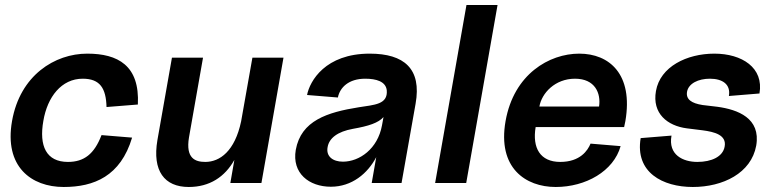

<svg xmlns="http://www.w3.org/2000/svg" viewBox="-20 -730 3111 766"><path d="M234 16C355 16 461 -27 507 -181L385 -191C356 -115 315 -84 251 -84C165 -84 135 -147 153 -248C169 -343 225 -416 310 -416C379 -416 403 -378 405 -303L530 -313C538 -469 450 -516 328 -516C199 -516 60 -430 28 -247C-4 -65 105 16 234 16Z M733 16C816 16 877 -24 915 -92L899 0H1023L1111 -500H987L942 -246C917 -127 857 -84 799 -84C759 -84 720 -98 734 -182L790 -500H666L608 -171C587 -48 636 16 733 16Z M1300 15C1384 15 1447 -38 1481 -103L1463 0H1582L1638 -316C1663 -456 1592 -516 1455 -516C1278 -516 1216 -407 1205 -351L1328 -341C1336 -381 1371 -416 1437 -416C1481 -416 1519 -405 1523 -370C1528 -313 1474 -312 1411 -302C1286 -282 1181 -249 1160 -132C1144 -39 1213 15 1300 15ZM1287 -143C1293 -179 1327 -205 1388 -216C1451 -227 1490 -240 1510 -263L1504 -230C1487 -136 1414 -85 1348 -85C1308 -85 1280 -106 1287 -143Z M1716 0H1840L1965 -710H1841Z M2197 16C2317 16 2428 -47 2456 -147L2336 -157C2325 -130 2295 -84 2215 -84C2135 -84 2103 -140 2117 -223H2470L2475 -247C2507 -434 2411 -516 2291 -516C2171 -516 2030 -434 1997 -247C1964 -60 2077 16 2197 16ZM2132 -305C2141 -358 2194 -416 2274 -416C2354 -416 2378 -358 2370 -305Z M2744 16C2864 16 2977 -39 2997 -149C3016 -259 2923 -293 2842 -304L2783 -311C2738 -318 2716 -334 2721 -364C2727 -397 2766 -416 2812 -416C2862 -416 2896 -394 2888 -347L3010 -357C3028 -460 2940 -516 2830 -516C2720 -516 2614 -464 2597 -367C2581 -277 2643 -228 2720 -218L2784 -210C2829 -204 2880 -192 2871 -145C2864 -105 2819 -84 2762 -84C2705 -84 2645 -112 2659 -189L2536 -179C2513 -42 2624 16 2744 16Z"/></svg>

Font: Uncut Sans Semibold
Style: Italic
Weight: 600
Italic angle: -10°
Designer: Kasper Nordkvist
Foundry: Uncut Type
Version: Version 1.111;FEAKit 1.0